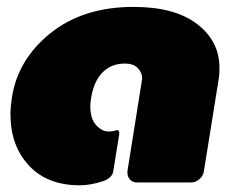

<svg xmlns="http://www.w3.org/2000/svg" viewBox="-20 -537 698 565"><path d="M15 -250Q32.5 -362.5 128.8 -439.6Q225 -516.7 373.3 -516.7Q494.2 -516.7 560 -466.3Q625.8 -415.8 625.8 -337.5Q625.8 -318.3 624.2 -308.3L580 -33.3Q578.3 -20 567.1 -10Q555.8 0 541.7 0H383.3Q370.8 0 362.9 -8.3Q355 -16.7 355 -28.3V-33.3L397.5 -300Q397.5 -300.8 397.9 -302.5Q398.3 -304.2 398.3 -305.8Q398.3 -323.3 385.4 -336.7Q372.5 -350 347.5 -350Q308.3 -350 282.5 -324.6Q256.7 -299.2 248.3 -250Q245.8 -236.7 245.8 -224.2Q245.8 -187.5 262.9 -168.8Q280 -150 299.2 -150Q307.5 -150 315.8 -151.7L324.2 -154.2Q330.8 -154.2 330.8 -146.7V-141.7L313.3 -33.3Q310.8 -14.2 284.2 -4.2Q246.7 8.3 215 8.3Q119.2 8.3 65 -50Q10.8 -108.3 10.8 -200.8Q10.8 -222.5 15 -250Z"/></svg>

Font: BoonTook Mon
Style: Italic
Weight: 400
Italic angle: -9°
Designer: Sungsit Sawaiwan
Foundry: FontUni
Version: Version 3.0